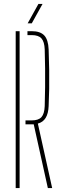

<svg xmlns="http://www.w3.org/2000/svg" viewBox="-20 -959 314 979"><path d="M224 0 152 -325H110V-345H141Q176.5 -345 191.5 -362Q206.5 -379 208 -418Q209.5 -466 210 -514.2Q210.5 -562.5 210 -610.8Q209.5 -659 208 -707Q206.5 -746 191.5 -763Q176.5 -780 142 -780H120V-800H142Q185.5 -800 205.8 -778.2Q226 -756.5 228 -707Q230 -653 230.8 -602.8Q231.5 -552.5 230.8 -506.2Q230 -460 228 -418Q225 -342 173 -329L246 0ZM60 0V-800H80V0ZM121 -840 176 -939H197L142 -840Z"/></svg>

Font: Big Shoulders Stencil Display Thin Thin
Style: Regular
Weight: 250
Version: Version 2.001